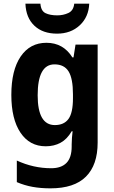

<svg xmlns="http://www.w3.org/2000/svg" viewBox="-20 -790 624 1050"><path d="M234 -556Q326 -556 376 -476H382L393 -546H514V-10Q514 112 450 176Q386 240 256 240Q203 240 158.5 232Q114 224 72 206V88Q163 130 260 130Q315 130 343.5 101Q372 72 372 11V0Q372 -16 373.5 -36Q375 -56 377 -72H372Q347 -29 311.5 -9.5Q276 10 230 10Q142 10 92 -64.5Q42 -139 42 -271Q42 -406 93 -481Q144 -556 234 -556ZM278 -438Q186 -438 186 -269Q186 -106 280 -106Q330 -106 354.5 -139.5Q379 -173 379 -253V-274Q379 -361 355 -399.5Q331 -438 278 -438ZM468 -770Q465 -697 416 -651.5Q367 -606 292 -606Q214 -606 168 -649.5Q122 -693 119 -770H201Q204 -730 229 -718Q254 -706 293 -706Q326 -706 354 -719Q382 -732 386 -770Z"/></svg>

Font: Noto Sans Arabic SemCond
Style: Bold
Weight: 700
Width: 4
Designer: Monotype Design Team, Nadine Chahine, Nizar Qandah and Khaled Hosny
Foundry: Monotype Imaging Inc.
Version: Version 2.012; ttfautohint (v1.8.4.7-5d5b)